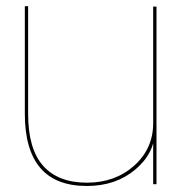

<svg xmlns="http://www.w3.org/2000/svg" viewBox="-20 -612 628 638"><path d="M489 0H500V-590H489V-125.5ZM73.5 -591.5H62.5V-234Q62.5 -114.5 113.8 -54.2Q165 6 268.5 6Q365 6 429.8 -48.8Q494.5 -103.5 494.5 -177.5L489 -203Q489 -118 425.8 -61.5Q362.5 -5 269 -5Q173 -5 123.2 -61.2Q73.5 -117.5 73.5 -233Z"/></svg>

Font: Anybody SemiExpanded Thin
Style: Regular
Weight: 250
Width: 6
Version: Version 1.113;gftools[0.9.25]